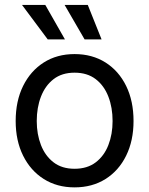

<svg xmlns="http://www.w3.org/2000/svg" viewBox="-20 -770 623 801"><path d="M291 11.7Q217.8 11.7 162.6 -23.2Q107.4 -58.1 76.4 -120.6Q45.4 -183.1 45.4 -265.1Q45.4 -348.6 76.4 -411.4Q107.4 -474.1 162.6 -509.3Q217.8 -544.4 291 -544.4Q364.7 -544.4 420.2 -509.3Q475.6 -474.1 506.3 -411.4Q537.1 -348.6 537.1 -265.1Q537.1 -183.1 506.3 -120.6Q475.6 -58.1 420.2 -23.2Q364.7 11.7 291 11.7ZM291 -65.9Q344.2 -65.9 379.4 -92.8Q414.6 -119.6 432.1 -164.8Q449.7 -210 449.7 -265.1Q449.7 -321.3 432.1 -366.9Q414.6 -412.6 379.4 -439.7Q344.2 -466.8 291 -466.8Q238.3 -466.8 203.4 -439.7Q168.5 -412.6 150.9 -366.9Q133.3 -321.3 133.3 -265.1Q133.3 -210 150.9 -164.8Q168.5 -119.6 203.4 -92.8Q238.3 -65.9 291 -65.9ZM333 -605.5 249.5 -749.5H346.2L403.8 -605.5ZM179.2 -605.5 71.8 -749.5H168.9L251 -605.5Z"/></svg>

Font: Inter 20pt
Style: Regular
Weight: 400
Version: Version 4.001;git-66647c0bb